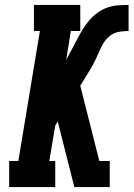

<svg xmlns="http://www.w3.org/2000/svg" viewBox="-20 -755 540 775"><path d="M17 0V-105H54L141 -630H117V-735H304V-630H266L247 -512L248 -515Q259 -535 269.5 -555Q280 -575 290.5 -595Q301 -615 313 -635Q325 -655 340 -672.5Q355 -690 373.5 -703.5Q392 -717 413.5 -724.5Q435 -732 456.5 -733.5Q478 -735 499 -735V-630Q480 -630 460 -626.5Q440 -623 423.5 -610Q407 -597 396.5 -579Q386 -561 378 -542Q370 -523 361 -505Q352 -487 341 -469L304 -409L381 -105H423V0H280L213 -265L203 -248L179 -105H203V0Z"/></svg>

Font: Iosevka Slab Extrabold
Style: Italic
Weight: 800
Italic angle: -9°
Monospace: yes
Designer: Belleve Invis
Foundry: Belleve Invis
Version: Version 11.1.0; ttfautohint (v1.8.3)